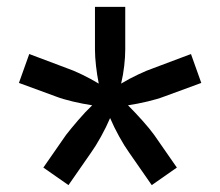

<svg xmlns="http://www.w3.org/2000/svg" viewBox="-20 -640 640 558"><path d="M179 -102 106 -153 172 -248Q186 -266 207 -290.5Q228 -315 248 -334Q221 -338 191.5 -345Q162 -352 144 -359L35 -399L65 -483L174 -442Q192 -436 218 -423.5Q244 -411 267 -397Q262 -422 259 -448.5Q256 -475 256 -496V-620H344V-496Q344 -475 341 -448.5Q338 -422 332 -397Q355 -411 381.5 -423.5Q408 -436 426 -442L535 -483L565 -399L456 -359Q438 -352 408.5 -345Q379 -338 352 -334Q372 -314 393.5 -290Q415 -266 428 -248L494 -153L421 -102L355 -197Q342 -215 326.5 -243Q311 -271 300 -297Q289 -271 273.5 -243Q258 -215 245 -197Z"/></svg>

Font: Pitagon Sans Mono Medium
Style: Regular
Weight: 500
Monospace: yes
Designer: Travis Tran
Foundry: Pitagon
Version: Version 1.001; ttfautohint (v1.8.4.7-5d5b);gftools[0.9.26]